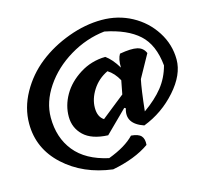

<svg xmlns="http://www.w3.org/2000/svg" viewBox="-139 -972 1449 1358"><g transform="rotate(-15 585.0 -293.0)"><path d="M193 -239Q193 -92 273.5 8Q354 108 518 144Q646 96 708 30Q761 34 781 56Q801 78 797 122Q692 196 525 228Q312 201 173 73.5Q34 -54 34 -237Q34 -353 94 -461Q154 -569 251 -645.5Q348 -722 473 -768Q598 -814 718 -814Q838 -814 938 -760Q1038 -706 1098.5 -611.5Q1159 -517 1159 -406.5Q1159 -296 1058.5 -182.5Q958 -69 818 -15Q689 -59 723 -166L713 -172Q574 -36 553 -14Q434 -19 376 -74.5Q318 -130 317.5 -212Q317 -294 360.5 -370Q404 -446 488.5 -499.5Q573 -553 676 -555Q722 -523 764 -453Q762 -516 783 -550Q868 -565 911 -555Q954 -545 971 -504L879 -338Q864 -268 847 -110Q935 -172 987 -237.5Q1039 -303 1062 -389Q1047 -544 962 -621Q877 -698 716 -730Q581 -715 460 -642.5Q339 -570 266 -461.5Q193 -353 193 -239ZM554 -132Q586 -158 647.5 -206.5Q709 -255 724 -267L743 -366Q712 -424 665 -453Q594 -419 553 -355Q512 -291 512 -225Q512 -159 554 -132Z"/></g></svg>

Font: Tillana
Style: Bold
Weight: 700
Designer: Lipi Raval (Devanagari, Latin), Jonny Pinhorn (Latin)
Foundry: Indian Type Foundry
Version: Version 2.002;PS 1.0;hotconv 1.0.79;makeotf.lib2.5.61930; tt